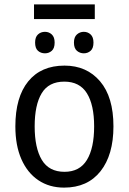

<svg xmlns="http://www.w3.org/2000/svg" viewBox="-20 -845 586 875"><path d="M412 -825V-758H135V-825ZM185 -700Q203 -700 216 -688Q229 -676 229 -651Q229 -625 216 -613.5Q203 -602 185 -602Q166 -602 153 -613.5Q140 -625 140 -651Q140 -676 153 -688Q166 -700 185 -700ZM362 -700Q380 -700 393 -688Q406 -676 406 -651Q406 -625 393 -613.5Q380 -602 362 -602Q344 -602 330.5 -613.5Q317 -625 317 -651Q317 -676 330.5 -688Q344 -700 362 -700ZM497 -269Q497 -139 438 -64.5Q379 10 272 10Q205 10 155 -23.5Q105 -57 77.5 -119.5Q50 -182 50 -269Q50 -402 108.5 -474Q167 -546 274 -546Q375 -546 436 -474.5Q497 -403 497 -269ZM138 -269Q138 -171 170.5 -116.5Q203 -62 274 -62Q343 -62 376 -116Q409 -170 409 -269Q409 -367 376 -420Q343 -473 273 -473Q202 -473 170 -420Q138 -367 138 -269Z"/></svg>

Font: Noto Sans SemiCondensed
Style: Regular
Weight: 400
Width: 4
Designer: Monotype Design Team
Foundry: Monotype Imaging Inc.
Version: Version 2.013; ttfautohint (v1.8.4.7-5d5b)